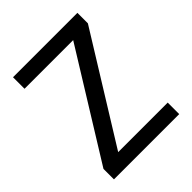

<svg xmlns="http://www.w3.org/2000/svg" viewBox="-195 -814 932 932"><g transform="rotate(-45 270.5 -348.5)"><path d="M154 -79H494V0H46V-72L384 -618H50V-697H492V-625Z"/></g></svg>

Font: A Bank Premium Regular
Style: Regular
Weight: 400
Designer: Ninad Kale (Devanagari), Jonny Pinhorn (Latin), Htun Naung (Myanmar)
Foundry: Indian Type Foundry
Version: 4.004